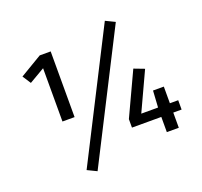

<svg xmlns="http://www.w3.org/2000/svg" viewBox="-148 -981 1303 1236"><g transform="rotate(-20 503.5 -363.0)"><path d="M691 -810 252 53 316 84 755 -779ZM296 -294V-744H221L70 -654L107 -597L213 -659V-294ZM960 -168H903V-282H829L822 -168H707L829 -431L758 -458L620 -162V-104H821V0H903V-104H960Z"/></g></svg>

Font: Glow Sans SC Normal Medium
Style: Regular
Weight: 600
Designer: Ryoko NISHIZUKA (kana, bopomofo & ideographs); Paul D. Hunt (Latin, Greek & Cyrillic); Sandoll Communications, Soo-young
Version: Version 0.93